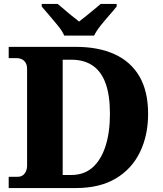

<svg xmlns="http://www.w3.org/2000/svg" viewBox="-20 -951 823 971"><path d="M24 0V-57H70Q84 -57 94.5 -64Q105 -71 111 -84Q117 -97 117 -115V-600Q117 -621 110 -633Q103 -645 91 -651Q79 -657 63 -657H24V-714H364Q478 -714 560 -676.5Q642 -639 685.5 -564Q729 -489 729 -375Q729 -266 687.5 -181Q646 -96 565 -48Q484 0 364 0ZM340 -66Q405 -66 448 -104Q491 -142 513.5 -211.5Q536 -281 536 -375Q536 -469 514 -529.5Q492 -590 448.5 -619.5Q405 -649 341 -649H297V-66ZM305 -771Q295 -794 273.5 -820.5Q252 -847 229.5 -873Q207 -899 191 -918V-931H272Q285 -921 304 -904Q323 -887 344 -870.5Q365 -854 380 -842Q395 -854 416 -870.5Q437 -887 457 -904Q477 -921 489 -931H570V-918Q555 -899 532 -873Q509 -847 488 -820.5Q467 -794 456 -771Z"/></svg>

Font: Noto Serif Ethiopic ExtraBold
Style: Regular
Weight: 800
Version: Version 2.102